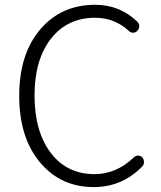

<svg xmlns="http://www.w3.org/2000/svg" viewBox="-20 -762 667 795"><path d="M368.2 12.7Q231.4 12.7 145.5 -89.8Q59.6 -192.4 59.6 -365.2Q59.6 -538.1 146.5 -640.1Q233.4 -742.2 374 -742.2Q475.6 -742.2 547.9 -672.9Q556.6 -665 556.6 -653.8Q556.6 -642.6 548.8 -634.8Q542 -627 531.7 -626.5Q521.5 -626 513.7 -633.8Q454.1 -688.5 374 -688.5Q258.8 -688.5 190.9 -601.6Q123 -514.6 123 -367.2Q123 -217.8 189.9 -129.4Q256.8 -41 371.1 -41Q461.9 -41 534.2 -110.4Q542 -118.2 552.2 -117.7Q562.5 -117.2 569.3 -110.4Q576.2 -101.6 576.2 -90.8Q576.2 -80.1 568.4 -72.3Q485.4 12.7 368.2 12.7Z"/></svg>

Font: irohamaru Light
Style: Regular
Weight: 200
Designer: [Source Han Sans]
Ryoko NISHIZUKA  (kana & ideographs); Paul D. Hunt (Latin, Greek & Cyrillic); Wenlong ZHANG  (bopomofo
Version: Version 1.01